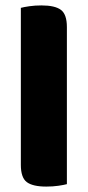

<svg xmlns="http://www.w3.org/2000/svg" viewBox="-20 -681 324 709"><path d="M151 8Q101 8 79 -8.5Q57 -25 57 -72V-652Q68 -655 88.5 -658Q109 -661 133 -661Q183 -661 205 -644.5Q227 -628 227 -581V-1Q216 2 195.5 5Q175 8 151 8Z"/></svg>

Font: Baloo Tammudu 2 ExtraBold
Style: Regular
Weight: 800
Designer: Maithili Shingre, Omkar Shende and Ek Type
Foundry: Ek Type
Version: Version 1.640;hotconv 1.0.111;makeotfexe 2.5.65597; ttfautoh